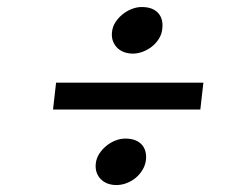

<svg xmlns="http://www.w3.org/2000/svg" viewBox="-20 -656 709 555"><path d="M363.8 -501Q351.1 -501 339.4 -505.1Q327.6 -509.3 319.3 -517.3Q311 -525.4 306.6 -536.9Q302.2 -548.3 303.7 -563Q305.2 -578.6 313.7 -591.8Q322.3 -605 334.5 -614.7Q346.7 -624.5 361.1 -630.1Q375.5 -635.7 389.6 -635.7Q406.7 -635.7 418.7 -630.9Q430.7 -626 438 -617.4Q445.3 -608.9 448 -597.7Q450.7 -586.4 449.2 -573.7Q447.8 -557.6 439.5 -544.2Q431.2 -530.8 418.9 -521.2Q406.7 -511.7 392.3 -506.3Q377.9 -501 363.8 -501ZM142.1 -417H567.9L559.1 -339.4H133.3ZM256.8 -182.6Q258.3 -198.2 266.8 -211.4Q275.4 -224.6 287.4 -234.4Q299.3 -244.1 313.7 -249.8Q328.1 -255.4 342.3 -255.4Q359.4 -255.4 371.3 -250.5Q383.3 -245.6 390.6 -237.1Q397.9 -228.5 400.6 -217.3Q403.3 -206.1 401.9 -193.8Q399.9 -177.7 391.6 -164.3Q383.3 -150.9 371.6 -141.4Q359.9 -131.8 345.5 -126.5Q331.1 -121.1 316.4 -121.1Q303.2 -121.1 291.7 -125.2Q280.3 -129.4 272 -137.5Q263.7 -145.5 259.5 -157Q255.4 -168.5 256.8 -182.6Z"/></svg>

Font: Merriweather
Style: Italic
Weight: 400
Italic angle: -7°
Designer: Eben Sorkin ( eben@eyebytes.com )
Foundry: Eben Sorkin ( eben@eyebytes.com )
Version: Version 1.005; ttfautohint (v0.97) -l 13 -r 13 -G 200 -x 24 